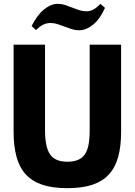

<svg xmlns="http://www.w3.org/2000/svg" viewBox="-20 -972 703 1002"><path d="M145 -836Q174 -894 210 -923Q246 -952 282 -952Q301 -952 319.5 -946Q338 -940 356.5 -932.5Q375 -925 393.5 -919Q412 -913 431 -913Q450 -913 467 -922Q484 -931 504 -952L528 -931Q501 -871 465 -842.5Q429 -814 393 -814Q373 -814 354.5 -820Q336 -826 317.5 -833Q299 -840 281 -846Q263 -852 244 -852Q224 -852 206 -843.5Q188 -835 168 -815ZM331 10Q254 10 200.5 -8Q147 -26 114 -62.5Q81 -99 66 -154.5Q51 -210 51 -284V-739H215V-294Q215 -204 241.5 -166Q268 -128 331 -128Q363 -128 385.5 -137Q408 -146 422 -165.5Q436 -185 442 -216.5Q448 -248 448 -294V-739H612V-284Q612 -209 597 -154Q582 -99 549 -62.5Q516 -26 462.5 -8Q409 10 331 10Z"/></svg>

Font: Encode Sans Compressed
Style: ExtraBold
Weight: 800
Designer: Pablo Impallari, Andres Torresi
Foundry: Pablo Impallari, Andres Torresi
Version: Version 1.000; ttfautohint (v1.00) -l 8 -r 50 -G 200 -x 14 -